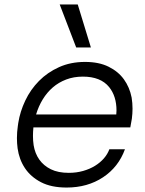

<svg xmlns="http://www.w3.org/2000/svg" viewBox="-20 -825 649 862"><path d="M279 17Q210 17 164 -7Q118 -31 92 -70Q66 -109 59 -159Q56 -182 56 -205Q56 -232 60 -259L62 -273Q70 -324 93.5 -373.5Q117 -423 155 -461.5Q193 -500 245 -523.5Q297 -547 362 -547Q424 -547 467.5 -525.5Q511 -504 536.5 -468.5Q562 -433 571 -387Q575 -362 575 -337Q575 -315 572 -292L565 -253H130Q128 -233 128 -215Q128 -193 131 -173Q137 -136 156.5 -108.5Q176 -81 208.5 -65Q241 -49 289 -49Q323 -49 353 -57.5Q383 -66 406.5 -80.5Q430 -95 446.5 -114Q463 -133 471 -155H541Q512 -75 442.5 -29Q373 17 279 17ZM352 -481Q311 -481 277 -468Q243 -455 217 -432.5Q191 -410 172 -379Q153 -348 142 -311H502Q503 -320 503 -329Q503 -393 470 -434Q432 -481 352 -481ZM322 -612 248 -805H329L388 -612Z"/></svg>

Font: Sora Light
Style: Italic
Weight: 300
Designer: Jonathan Barnbrook, Juli√°n Moncada
Version: Version 1.000